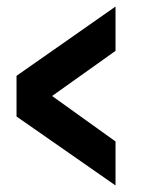

<svg xmlns="http://www.w3.org/2000/svg" viewBox="-20 -650 433 590"><path d="M335 -80.1 30.8 -292V-417L335 -629.9V-493.7L140.1 -355L335 -215.3Z"/></svg>

Font: Oswald
Style: DemiBold
Weight: 600
Designer: Vernon Adams
Foundry: Vernon Adams
Version: 3.0; ttfautohint (v0.95) -l 8 -r 50 -G 200 -x 0 -w "G" -W -c